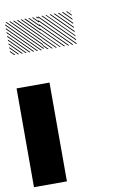

<svg xmlns="http://www.w3.org/2000/svg" viewBox="-93 -896 685 957"><g transform="rotate(-10 249.5 -418.0)"><path d="M334.2 -830 330 -834.2H334.2ZM334.2 -809.2 309.2 -834.2H315L334.2 -815ZM334.2 -788.3 288.3 -834.2H294.2L334.2 -794.2ZM334.2 -767.5 267.5 -834.2H273.3L334.2 -773.3ZM334.2 -746.7 246.7 -834.2H252.5L334.2 -752.5ZM334.2 -725.8 225.8 -834.2H231.7L334.2 -731.7ZM334.2 -705 205 -834.2H210L334.2 -710ZM334.2 -684.2 184.2 -834.2H190L334.2 -690ZM331.7 -665.8 165.8 -831.7 169.2 -834.2 334.2 -669.2ZM310.8 -665.8 165.8 -810.8V-816.7L316.7 -665.8ZM290 -665.8 165.8 -790V-795.8L295.8 -665.8ZM269.2 -665.8 165.8 -769.2V-775L275 -665.8ZM248.3 -665.8 165.8 -748.3V-753.3L253.3 -665.8ZM227.5 -665.8 165.8 -727.5V-733.3L233.3 -665.8ZM206.7 -665.8 165.8 -706.7V-712.5L212.5 -665.8ZM185.8 -665.8 165.8 -685.8V-691.7L191.7 -665.8ZM334.2 -834.2H335.8L334.2 -835.8ZM167.5 -822.5 155.8 -834.2H161.7L167.5 -828.3ZM167.5 -803.3 136.7 -834.2H142.5L167.5 -809.2ZM167.5 -784.2 117.5 -834.2H123.3L167.5 -790ZM167.5 -764.2 97.5 -834.2H104.2L167.5 -770.8ZM167.5 -745.8 79.2 -834.2H85L167.5 -751.7ZM167.5 -726.7 60 -834.2H65.8L167.5 -732.5ZM167.5 -707.5 40.8 -834.2H46.7L167.5 -713.3ZM167.5 -688.3 21.7 -834.2H27.5L167.5 -694.2ZM167.5 -669.2 2.5 -834.2H8.3L167.5 -675ZM151.7 -665.8 -0.8 -818.3V-824.2L157.5 -665.8ZM132.5 -665.8 -0.8 -799.2V-805L138.3 -665.8ZM113.3 -665.8 -0.8 -780V-785.8L119.2 -665.8ZM94.2 -665.8 -0.8 -760.8V-766.7L100 -665.8ZM75 -665.8 -0.8 -741.7V-747.5L80.8 -665.8ZM55.8 -665.8 -0.8 -722.5V-728.3L61.7 -665.8ZM36.7 -665.8 -0.8 -703.3V-709.2L42.5 -665.8ZM17.5 -665.8 -0.8 -684.2V-690L23.3 -665.8ZM0 -166.7H166.7V0H0ZM0 -333.3H166.7V0H0ZM0 -500H166.7V-166.7H0Z"/></g></svg>

Font: 0xA000-Pixelated
Style: Pixelated
Weight: 400
Version: Version 0.1